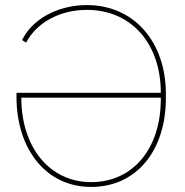

<svg xmlns="http://www.w3.org/2000/svg" viewBox="-20 -729 729 757"><path d="M45 -363V-348C45 -139 163 8 339 8H340C516 8 634 -133 634 -342V-359C634 -565 507 -709 323 -709H322C209 -709 107 -654 67 -571L83 -561C125 -641 217 -690 322 -690H323C497 -690 614 -558 614 -363ZM614 -344V-338C614 -143 504 -11 340 -11H339C175 -11 64 -149 64 -344Z"/></svg>

Font: Fixel Text Thin
Style: Regular
Weight: 100
Width: 4
Designer: AlfaBravo + MacPaw
Foundry: Kyrylo Tkachov, Marchela Mozhyna, Serhii Makarenko, Maria Weinstein, Zakhar Kryvoshyya
Version: Version 1.211